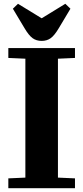

<svg xmlns="http://www.w3.org/2000/svg" viewBox="-20 -994 440 1014"><path d="M24 -52 114 -56V-684L24 -688V-740H376V-688L286 -684V-56L376 -52V0H24ZM200 -778Q172 -778 152 -792.5Q132 -807 109 -846L48 -948L75 -974L199 -898H201L325 -974L352 -948L291 -846Q268 -807 248 -792.5Q228 -778 200 -778Z"/></svg>

Font: Minipax
Style: Bold
Weight: 700
Designer: Raphaël Ronot, Igor Stepanchenko (Cyrillic)
Foundry: steppetype
Version: Version 1.002